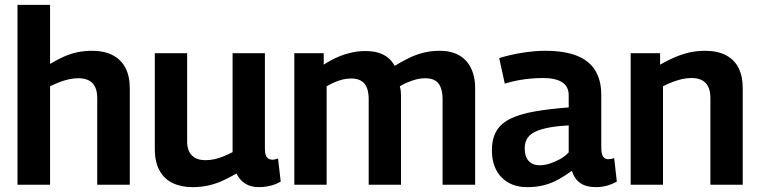

<svg xmlns="http://www.w3.org/2000/svg" viewBox="-20 -760 3128 790"><path d="M52 0V-740H186V-497Q216 -515 243 -527Q270 -539 298.5 -545Q327 -551 358 -551Q409 -551 443.5 -533Q478 -515 496 -481Q514 -447 514 -397V0H380V-356Q380 -398 360.5 -418Q341 -438 302 -438Q282 -438 262.5 -433.5Q243 -429 224.5 -422Q206 -415 186 -405V0Z M772 10Q725 10 690 -7Q655 -24 636 -59Q617 -94 617 -147V-541H750V-178Q750 -140 769.5 -120.5Q789 -101 825 -101Q845 -101 863 -105Q881 -109 899 -116.5Q917 -124 937 -134V-541H1070V-149Q1070 -132 1073.5 -122Q1077 -112 1084 -107.5Q1091 -103 1100 -103Q1112 -103 1124 -108L1135 -13Q1124 -6 1110 -1Q1096 4 1079.5 7Q1063 10 1045 10Q1012 10 989 -4.5Q966 -19 953 -46Q924 -29 895 -16Q866 -3 836 3.5Q806 10 772 10Z M1191 0V-541H1312V-494Q1341 -513 1369 -525Q1397 -537 1425.5 -543.5Q1454 -550 1483 -550Q1514 -550 1537 -543Q1560 -536 1576.5 -522.5Q1593 -509 1604 -489Q1635 -508 1664 -522Q1693 -536 1724 -543.5Q1755 -551 1790 -551Q1820 -551 1843.5 -543.5Q1867 -536 1884.5 -522Q1902 -508 1913 -489Q1924 -470 1929.5 -447Q1935 -424 1935 -398V0H1801V-356Q1801 -372 1797.5 -387Q1794 -402 1786.5 -413.5Q1779 -425 1765 -431.5Q1751 -438 1730 -438Q1710 -438 1691.5 -433Q1673 -428 1656.5 -421Q1640 -414 1625 -405Q1628 -395 1629 -385Q1630 -375 1630 -366V0H1497V-356Q1497 -371 1493.5 -386Q1490 -401 1482 -412.5Q1474 -424 1460 -430.5Q1446 -437 1425 -437Q1407 -437 1390.5 -433Q1374 -429 1357.5 -422Q1341 -415 1324 -405V0Z M2004 -141Q2004 -191 2023.5 -222.5Q2043 -254 2082 -272.5Q2121 -291 2180.5 -301.5Q2240 -312 2320 -318V-368Q2320 -404 2293 -421.5Q2266 -439 2215 -439Q2194 -439 2168 -437Q2142 -435 2114 -430Q2086 -425 2057 -416L2034 -521Q2079 -535 2129.5 -543Q2180 -551 2224 -551Q2303 -551 2354 -530.5Q2405 -510 2429.5 -469.5Q2454 -429 2454 -369V-153Q2454 -125 2462 -115Q2470 -105 2482 -105Q2487 -105 2494 -106Q2501 -107 2507 -110L2518 -13Q2501 -3 2479 3.5Q2457 10 2432 10Q2392 10 2368 -6.5Q2344 -23 2333 -57Q2308 -39 2280 -23Q2252 -7 2220 1.5Q2188 10 2149 10Q2116 10 2090 0Q2064 -10 2044.5 -29.5Q2025 -49 2014.5 -77Q2004 -105 2004 -141ZM2139 -150Q2139 -115 2155.5 -97.5Q2172 -80 2200 -80Q2221 -80 2242.5 -87Q2264 -94 2284.5 -105.5Q2305 -117 2320 -133V-244Q2277 -242 2243.5 -236Q2210 -230 2186.5 -220Q2163 -210 2151 -193Q2139 -176 2139 -150Z M2575 0V-541H2696V-494Q2729 -513 2759 -525.5Q2789 -538 2818.5 -544.5Q2848 -551 2881 -551Q2933 -551 2967.5 -532.5Q3002 -514 3019 -480Q3036 -446 3036 -398V0H2903V-356Q2903 -398 2883.5 -418.5Q2864 -439 2825 -439Q2805 -439 2786 -434.5Q2767 -430 2748 -423Q2729 -416 2708 -405V0Z"/></svg>

Font: Georama ExtraCondensed Thin SemiBold
Style: Regular
Weight: 600
Version: Version 1.001